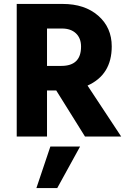

<svg xmlns="http://www.w3.org/2000/svg" viewBox="-20 -694 654 976"><path d="M165 262 236 51H387L271 262ZM219 -549V-359H292Q392 -359 392 -457Q392 -500 366 -524.5Q340 -549 295 -549ZM425 -259 596 0H412L266 -234H219V0H65V-674H298Q411 -674 479.5 -614Q548 -554 548 -458Q548 -314 425 -259Z"/></svg>

Font: Hind Bold
Style: Regular
Weight: 700
Designer: Manushi Parikh, Satya Rajpurohit
Foundry: Indian Type Foundry
Version: Version 1.201;PS 1.0;hotconv 1.0.78;makeotf.lib2.5.61930; tt